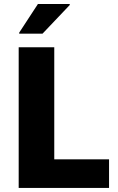

<svg xmlns="http://www.w3.org/2000/svg" viewBox="-20 -919 576 939"><path d="M71.4 0V-688H245.4V-139.8H513.3V0ZM73.9 -754.3V-759.3L165.5 -899.5H321.1V-894.5L187.9 -754.3Z"/></svg>

Font: Saira Thin
Style: Regular
Weight: 100
Designer: Hector Gatti with collaboration of the Omnibus-Type team
Foundry: Omnibus-Type
Version: Version 1.101